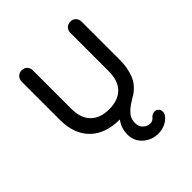

<svg xmlns="http://www.w3.org/2000/svg" viewBox="-196 -644 967 967"><g transform="rotate(-45 287.5 -160.5)"><path d="M376 196Q330 196 296 166Q262 136 262 88Q262 56 275 30.5Q288 5 309.5 -15Q331 -35 356.5 -48.5Q382 -62 406 -70L332 4Q322 6 310.5 7Q299 8 287 8Q187 8 130.5 -47.5Q74 -103 74 -204V-477Q74 -494 85.5 -505.5Q97 -517 114 -517Q132 -517 143 -505.5Q154 -494 154 -477V-204Q154 -136 189 -101Q224 -66 287 -66Q352 -66 386.5 -101Q421 -136 421 -204V-477Q421 -494 432.5 -505.5Q444 -517 461 -517Q479 -517 490 -505.5Q501 -494 501 -477V-204Q501 -149 484 -105Q467 -61 424 -32Q403 -20 381.5 -5.5Q360 9 345 28Q330 47 330 76Q330 101 346.5 116Q363 131 383 131Q393 131 399.5 127.5Q406 124 410 119Q417 110 425.5 106.5Q434 103 441 103Q453 103 461.5 111.5Q470 120 470 134Q470 148 457 162.5Q444 177 422.5 186.5Q401 196 376 196Z"/></g></svg>

Font: Quicksand Light Medium
Style: Regular
Weight: 500
Version: Version 3.006